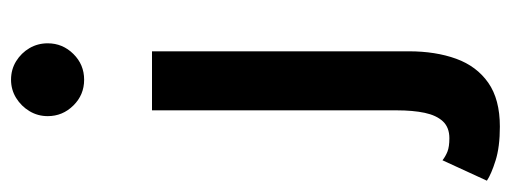

<svg xmlns="http://www.w3.org/2000/svg" viewBox="-369 -397 926 348"><g transform="rotate(-90 94.0 -223.0)"><path d="M38.5 220Q1.5 220 -23 212.2Q-47.5 204.5 -59.5 196.5L-22.5 116Q-15.5 121.5 -6.8 125Q2 128.5 17.5 128.5Q37 128.5 48 116.8Q59 105 63.5 83.8Q68 62.5 68 33V-410.5H175V55Q175 103.5 161.5 140.8Q148 178 118 199Q88 220 38.5 220ZM123.5 -533.5Q96 -533.5 76.8 -553Q57.5 -572.5 57.5 -599.5Q57.5 -617.5 66.5 -632.5Q75.5 -647.5 90.5 -656.8Q105.5 -666 123.5 -666Q142 -666 157 -656.8Q172 -647.5 180.8 -632.5Q189.5 -617.5 189.5 -599.5Q189.5 -572.5 170.2 -553Q151 -533.5 123.5 -533.5Z"/></g></svg>

Font: League Spartan Thin Medium
Style: Regular
Weight: 500
Version: Version 2.002